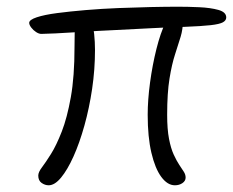

<svg xmlns="http://www.w3.org/2000/svg" viewBox="-20 -569 694 572"><path d="M511 -549Q540 -549 573.5 -547.5Q607 -546 630.5 -539.5Q654 -533 654 -517Q654 -508 644 -502.5Q634 -497 607.5 -494Q581 -491 530 -489Q485 -488 431.5 -485Q378 -482 324 -479.5Q270 -477 223.5 -474Q177 -471 145 -469.5Q113 -468 103 -468Q96 -468 87.5 -473.5Q79 -479 73 -487Q67 -495 67 -501Q67 -510 89.5 -517.5Q112 -525 150 -530Q188 -535 235.5 -539Q283 -543 333 -545Q383 -547 429 -548Q475 -549 511 -549ZM263 -420Q263 -362 254.5 -304.5Q246 -247 231.5 -195Q217 -143 199 -103Q181 -63 162 -40Q143 -17 125 -17Q114 -17 104 -24Q94 -31 94 -46Q94 -56 105 -70.5Q116 -85 132 -110.5Q148 -136 164 -177Q180 -218 191 -279.5Q202 -341 202 -429Q202 -452 202.5 -469.5Q203 -487 204 -499Q205 -511 208.5 -517.5Q212 -524 218 -524Q240 -524 249 -508Q258 -492 260.5 -468Q263 -444 263 -420ZM478 -227Q478 -184 483.5 -155.5Q489 -127 497.5 -108.5Q506 -90 514 -78Q522 -66 527.5 -57.5Q533 -49 533 -40Q533 -30 523.5 -23.5Q514 -17 501 -17Q479 -17 460.5 -42Q442 -67 431 -114Q420 -161 420 -227Q420 -271 427 -323Q434 -375 446 -423Q458 -471 473 -501.5Q488 -532 504 -532Q518 -532 521.5 -525.5Q525 -519 525 -507Q525 -482 518 -459Q511 -436 501.5 -407Q492 -378 485 -335Q478 -292 478 -227Z"/></svg>

Font: Kalam Variable Light
Style: Regular
Weight: 300
Designer: Lipi Raval, Jonny Pinhorn
Foundry: Indian Type Foundry
Version: Version 3.000